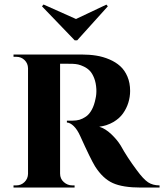

<svg xmlns="http://www.w3.org/2000/svg" viewBox="-20 -846 740 866"><path d="M328.1 -664.1 466.3 -817.4 460 -825.2 322.8 -760.3 176.3 -825.7 169.4 -817.4 316.9 -664.1ZM41 -600.1H348.6Q383.3 -600.1 414.1 -595.2Q444.8 -590.3 473.4 -578.1Q502 -565.9 522.2 -547.6Q542.5 -529.3 554.7 -500.7Q566.9 -472.2 566.9 -436Q566.9 -408.7 558.8 -382.8Q550.8 -356.9 534.7 -334.2Q518.6 -311.5 491 -295.4Q463.4 -279.3 427.7 -274.4Q455.1 -266.1 481.7 -241Q508.3 -215.8 524.4 -189.5Q553.7 -136.2 597.2 -78.1Q626.5 -38.1 647.7 -23.9Q668.9 -9.8 699.7 -9.8V0H616.2Q533.7 0 488.8 -20.3Q443.8 -40.5 408.7 -95.7Q388.7 -128.4 341.8 -232.4Q328.6 -261.7 312.7 -277.1Q296.9 -292.5 281.7 -293.5V-301.8H307.1Q324.7 -301.8 338.9 -305.9Q353 -310.1 367.9 -320.3Q382.8 -330.6 394 -351.1Q405.3 -371.6 411.1 -401.9Q415.5 -420.4 414.6 -443.8Q413.1 -472.2 404.8 -493.4Q396.5 -514.6 385.3 -526.4Q374 -538.1 358.9 -545.4Q343.8 -552.7 332.3 -555.2Q320.8 -557.6 308.1 -558.1Q293.5 -558.6 273.9 -558.6Q254.4 -558.6 251 -558.6V-63Q251 -39.6 267.8 -24.7Q284.7 -9.8 305.7 -9.8H316.4V0H41V-9.8H53.2Q75.2 -9.8 90.6 -24.9Q106 -40 106.4 -62V-538.1Q106 -560.1 90.8 -575Q75.7 -589.8 53.7 -589.8H41Z"/></svg>

Font: Cinzel Bold
Style: Regular
Weight: 700
Designer: Natanael Gama
Version: Version 1.001;PS 001.001;hotconv 1.0.56;makeotf.lib2.0.21325